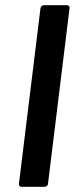

<svg xmlns="http://www.w3.org/2000/svg" viewBox="-20 -720 294 740"><path d="M53 -12 136 -688Q137 -693 140.5 -696.5Q144 -700 149 -700H238Q243 -700 246 -696.5Q249 -693 248 -688L165 -12Q165 -7 161 -3.5Q157 0 152 0H63Q58 0 55 -3.5Q52 -7 53 -12Z"/></svg>

Font: Barlow SemiBold
Style: Italic
Weight: 600
Italic angle: -7°
Designer: Jeremy Tribby
Foundry: Tribby Type
Version: Version 1.408